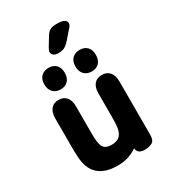

<svg xmlns="http://www.w3.org/2000/svg" viewBox="-180 -816 818 920"><g transform="rotate(-30 228.5 -356.5)"><path d="M305 -22Q308 -3 319.5 3.5Q331 10 345 10Q371 10 388 1Q405 -8 405 -39V-334Q405 -368 389.5 -386Q374 -404 347 -404Q319 -404 304 -386Q289 -368 289 -334V-200Q289 -168 286 -148Q283 -128 275 -115Q260 -90 221 -90Q203 -90 191 -96Q179 -102 173 -117Q165 -137 165 -185V-334Q165 -368 150 -386Q135 -404 107 -404Q80 -404 65 -386Q50 -368 50 -334V-176Q50 -139 52 -115Q54 -91 59 -75Q86 11 198 11Q259 11 305 -22ZM143 -561Q117 -561 101.5 -545.5Q86 -530 86 -502Q86 -474 101.5 -458Q117 -442 143 -442Q169 -442 184 -458Q199 -474 199 -502Q199 -530 184 -545.5Q169 -561 143 -561ZM315 -561Q289 -561 273.5 -545.5Q258 -530 258 -502Q258 -474 273.5 -458Q289 -442 315 -442Q341 -442 356 -458Q371 -474 371 -502Q371 -530 356 -545.5Q341 -561 315 -561ZM281 -724Q257 -724 244 -716.5Q231 -709 218 -686L192 -643Q189 -637 187 -632.5Q185 -628 185 -624Q185 -613 194 -605.5Q203 -598 219 -598Q241 -598 254 -604.5Q267 -611 284 -630L324 -676Q335 -688 335 -697Q335 -709 324 -716.5Q313 -724 281 -724Z"/></g></svg>

Font: Beiruti
Style: Bold
Weight: 700
Designer: Arlette Boutros
Foundry: Boutros
Version: Version 1.41